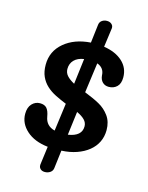

<svg xmlns="http://www.w3.org/2000/svg" viewBox="-125 -792 774 1001"><g transform="rotate(15 262.0 -291.5)"><path d="M312 -325Q337 -315 357 -306Q377 -297 393 -288Q426 -270 448.5 -239Q471 -208 471 -163Q471 -128 457 -99Q443 -70 416.5 -48.5Q390 -27 353 -14Q316 -1 271 1L259 99Q257 114 244.5 122.5Q232 131 216 131Q201 131 192.5 123Q184 115 184 104V99L197 0Q124 -8 81.5 -46Q39 -84 39 -136Q39 -171 57 -190Q75 -209 100 -209Q125 -209 137 -195Q149 -181 154 -151Q162 -103 210 -91L230 -241Q198 -254 170 -268Q142 -282 121 -301.5Q100 -321 88 -347.5Q76 -374 76 -411Q76 -484 132 -531Q187 -577 274 -583L286 -683Q288 -698 299.5 -706Q311 -714 326 -714Q341 -714 350.5 -706Q360 -698 360 -687V-683L346 -580Q410 -570 447 -536Q484 -502 484 -451Q484 -417 466.5 -400.5Q449 -384 423 -384Q402 -384 389 -397Q376 -410 374 -432Q373 -473 334 -487ZM191 -419Q191 -398 205 -382.5Q219 -367 245 -353L262 -491Q228 -486 209.5 -467Q191 -448 191 -419ZM282 -88Q355 -99 355 -152Q355 -172 340.5 -187Q326 -202 298 -215Z"/></g></svg>

Font: Lebkuchenwelt
Style: Regular
Weight: 400
Designer: Vernon Adams
Foundry: Gereon Berster
Version: Version 1.000;PS 001.001;hotconv 1.0.56 